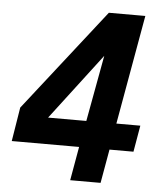

<svg xmlns="http://www.w3.org/2000/svg" viewBox="-52 -771 704 818"><g transform="rotate(5 300.0 -362.5)"><path d="M304 -144.5H16L39.5 -289.5L380.5 -725H536.5L453.5 -257.5H556L536.5 -144.5H434L408.5 0H278.5ZM325 -257.5 377 -540.5 161.5 -257.5Z"/></g></svg>

Font: JuliaMono ExtraBoldItalic
Style: Regular
Weight: 800
Italic angle: -9°
Monospace: yes
Designer: cormullion
Foundry: corm
Version: Version 0.049; ttfautohint (v1.8.4)